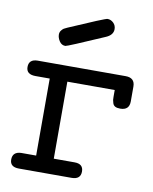

<svg xmlns="http://www.w3.org/2000/svg" viewBox="-75 -697 602 754"><g transform="rotate(10 226.0 -319.5)"><path d="M16.1 -29.8Q16.1 -60.5 49.8 -62H109.9V-369.1H53.2Q16.1 -369.1 16.1 -398.9Q16.1 -429.7 50.8 -430.2H401.9Q439 -430.2 439 -395V-335.9Q439 -300.8 402.8 -300.8Q389.6 -300.8 382.3 -304.9Q375 -309.1 372.6 -317.6Q370.1 -326.2 369.6 -329.6Q369.1 -333 369.1 -341.8V-369.1H180.2V-62H263.2Q298.3 -62 298.1 -31Q297.9 0 262.2 0H51.8Q16.1 0 16.1 -29.8ZM115.2 -545.9Q115.2 -555.7 121.1 -562.7Q127 -569.8 130.4 -571.5Q133.8 -573.2 144 -578.1Q284.2 -639.2 293 -639.2Q306.2 -639.2 316.7 -629.2Q327.1 -619.1 327.1 -604Q327.1 -580.1 296.9 -567.9Q154.8 -505.9 147.9 -505.9Q132.8 -505.9 124 -519.3Q115.2 -532.7 115.2 -545.9Z"/></g></svg>

Font: CMU Typewriter Text Variable Width
Style: Medium
Weight: 500
Version: Version 0.7.0